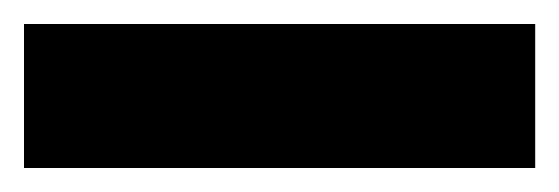

<svg xmlns="http://www.w3.org/2000/svg" viewBox="-28 10 466 160"><path d="M418 150H-8V30H418Z"/></svg>

Font: Tajawal Black
Style: Regular
Weight: 900
Designer: Boutros Fonts
Foundry: Created by Boutros International 2017
Version: Version 1.700